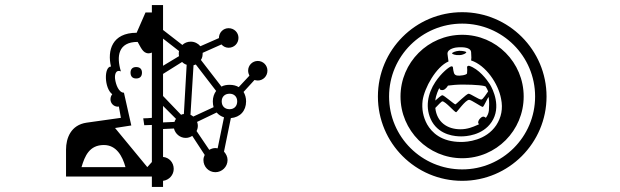

<svg xmlns="http://www.w3.org/2000/svg" viewBox="-20 -769 2440 756"><path d="M301 -111C314 -155 332 -198 389 -198C438 -198 462 -155 474 -111ZM468 -404C448 -404 436 -435 433 -459C431 -477 437 -496 456 -488C438 -547 445 -604 522 -604C534 -584 542 -559 565 -559C569 -559 574 -560 578 -562V-305C568 -304 556 -303 544 -303L548 -276C557 -276 567 -277 578 -277V-131L560 -111L433 -265L497 -275ZM673 -301C670 -297 668 -293 667 -289L622 -287V-352ZM754 -253C757 -259 759 -266 759 -274C759 -279 758 -284 756 -289L833 -326C841 -317 850 -311 862 -307L837 -185C834 -185 831 -186 828 -186C819 -186 811 -183 804 -179ZM684 -558C684 -555 684 -551 685 -548L622 -510V-617L685 -568C684 -565 684 -561 684 -558ZM622 -478 697 -525C702 -520 708 -516 715 -514L704 -320C700 -320 697 -319 693 -317L622 -391ZM818 -370C818 -362 819 -354 821 -347L741 -310C738 -313 734 -315 730 -317L742 -512C745 -513 748 -514 751 -515L831 -411C823 -400 818 -386 818 -370ZM853 -370C853 -388 865 -400 884 -400C902 -400 914 -388 914 -370C914 -351 902 -339 884 -339C865 -339 853 -351 853 -370ZM516 -505C502 -505 494 -497 494 -483C494 -468 502 -460 516 -460C531 -460 539 -468 539 -483C539 -497 531 -505 516 -505ZM622 -57C646 -60 664 -80 664 -104C664 -129 646 -149 622 -151V-261L665 -263C670 -242 689 -226 711 -226C721 -226 729 -229 737 -234L786 -159C783 -153 781 -146 781 -139C781 -112 802 -91 828 -91C854 -91 876 -112 876 -139C876 -152 870 -163 862 -172L889 -304C925 -307 949 -332 949 -370C949 -384 945 -397 939 -407L982 -454C986 -453 991 -452 995 -452C1016 -452 1033 -469 1033 -491C1033 -512 1016 -529 995 -529C974 -529 957 -512 957 -491C957 -484 959 -477 962 -471L920 -426C910 -432 898 -435 884 -435C872 -435 861 -433 852 -428L771 -533C777 -541 778 -551 778 -561L852 -594C859 -586 869 -581 880 -581C902 -581 919 -598 919 -620C919 -641 902 -658 880 -658C859 -658 842 -641 842 -619L769 -587C760 -598 746 -605 731 -605C718 -605 706 -600 698 -592L622 -651V-749H578V-720H553L518 -640C421 -640 402 -570 417 -507C389 -507 390 -422 422 -398C418 -393 415 -386 415 -378C415 -362 428 -349 444 -349C445 -349 447 -349 448 -350L456 -305L321 -286C259 -277 240 -225 240 -180V-74H578V-33H622Z M1722 -394C1717 -394 1703 -381 1694 -373C1696 -395 1707 -417 1710 -423C1710 -420 1711 -419 1712 -418C1713 -416 1714 -415 1716 -415C1728 -411 1738 -422 1744 -432C1760 -434 1779 -436 1801 -436C1852 -436 1893 -432 1893 -427C1897 -421 1900 -415 1902 -409C1897 -403 1882 -377 1875 -377C1865 -377 1833 -400 1825 -400C1816 -399 1777 -359 1773 -358C1769 -358 1728 -394 1722 -394ZM1512 -389C1512 -548 1641 -676 1800 -676C1958 -676 2087 -548 2087 -389C2087 -230 1958 -102 1800 -102C1641 -102 1512 -230 1512 -389ZM1953 -380C1961 -341 1954 -307 1934 -276C1893 -215 1819 -210 1796 -210C1717 -210 1680 -248 1662 -279C1646 -308 1640 -340 1644 -373C1651 -423 1697 -506 1746 -527C1744 -537 1743 -552 1742 -557V-558C1742 -577 1774 -583 1788 -583C1797 -583 1807 -583 1815 -581C1820 -580 1834 -576 1835 -564L1836 -542C1836 -538 1835 -535 1835 -531C1893 -512 1942 -440 1953 -380ZM1904 -387C1907 -368 1906 -349 1905 -334C1904 -324 1900 -314 1893 -305C1890 -308 1883 -314 1873 -305C1866 -299 1863 -292 1863 -288C1862 -284 1864 -281 1867 -281C1865 -279 1863 -278 1860 -277C1842 -269 1821 -260 1793 -260C1741 -260 1700 -288 1694 -344C1704 -354 1718 -370 1722 -370C1735 -369 1770 -327 1776 -327C1780 -328 1812 -375 1827 -376C1836 -376 1875 -348 1881 -348C1885 -349 1900 -384 1904 -387ZM1788 -569C1773 -568 1760 -562 1760 -559C1760 -556 1773 -551 1788 -552C1804 -552 1816 -560 1816 -563C1816 -566 1803 -569 1788 -569ZM1557 -389C1557 -255 1666 -146 1800 -146C1934 -146 2042 -255 2042 -389C2042 -523 1934 -632 1800 -632C1666 -632 1557 -523 1557 -389ZM1468 -389C1468 -206 1616 -57 1800 -57C1983 -57 2132 -206 2132 -389C2132 -572 1983 -721 1800 -721C1616 -721 1468 -572 1468 -389ZM1763 -506C1760 -507 1759 -508 1758 -508C1749 -507 1717 -481 1694 -446C1665 -402 1651 -344 1681 -290C1713 -235 1775 -232 1796 -232C1813 -232 1880 -235 1916 -289C1955 -348 1921 -417 1909 -437C1897 -456 1865 -498 1827 -510C1825 -511 1824 -509 1819 -507C1820 -501 1820 -486 1819 -480C1818 -474 1791 -469 1778 -472C1767 -475 1766 -483 1763 -506Z"/></svg>

Font: CryptoKit_GRILLE 1.4
Style: Regular
Weight: 400
Monospace: yes
Designer: Oceane Juvin
Foundry: http://www.head-geneve.ch
Version: Version 1.004